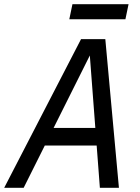

<svg xmlns="http://www.w3.org/2000/svg" viewBox="-50 -897 670 917"><path d="M-30 0 337 -710H453L518 0H427L379 -632L63 0ZM122 -202 170 -286H440L452 -202ZM281 -805 296 -877H564L549 -805Z"/></svg>

Font: Geist Mono
Style: Italic
Weight: 400
Italic angle: -12°
Monospace: yes
Designer: Basement.studio, Andrés Briganti, Mateo Zaragoza
Foundry: Basement.studio, Vercel, Andrés Briganti, Guido Ferreyra, Mateo Zaragoza
Version: Version 1.500